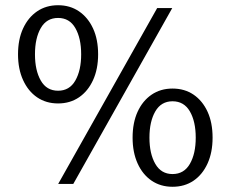

<svg xmlns="http://www.w3.org/2000/svg" viewBox="-20 -704 901 735"><path d="M581.6 -673H639.3L260.6 0H202.8ZM202.3 -308Q156.5 -308 122.1 -331.4Q87.7 -354.9 68.4 -397.3Q49 -439.7 49 -496Q49 -553.3 68.4 -595.2Q87.7 -637.1 122.1 -660.6Q156.5 -684 202.3 -684Q248.1 -684 282.4 -660.6Q316.8 -637.1 336.2 -595.2Q355.6 -553.3 355.6 -496Q355.6 -439.7 336.2 -397.3Q316.8 -354.9 282.4 -331.4Q248.1 -308 202.3 -308ZM202.3 -356.7Q246.2 -356.7 268.4 -395.7Q290.7 -434.6 290.7 -496Q290.7 -557.8 268.4 -596.5Q246.2 -635.3 202.3 -635.3Q158.3 -635.3 136.1 -596.5Q113.9 -557.8 113.9 -496Q113.9 -434.6 136.1 -395.7Q158.3 -356.7 202.3 -356.7ZM640.5 11Q594.7 11 560.3 -12.4Q525.9 -35.9 506.8 -78.3Q487.6 -120.7 487.6 -177Q487.6 -234.3 506.8 -276.2Q525.9 -318.1 560.3 -341.6Q594.7 -365 640.5 -365Q686.7 -365 721.1 -341.6Q755.4 -318.1 774.6 -276.2Q793.8 -234.3 793.8 -177Q793.8 -120.7 774.6 -78.3Q755.4 -35.9 721.1 -12.4Q686.7 11 640.5 11ZM640.5 -37.7Q684.4 -37.7 706.9 -76.7Q729.3 -115.6 729.3 -177Q729.3 -238.8 706.9 -277.5Q684.4 -316.3 640.5 -316.3Q596.9 -316.3 574.5 -277.5Q552.1 -238.8 552.1 -177Q552.1 -115.6 574.5 -76.7Q596.9 -37.7 640.5 -37.7Z"/></svg>

Font: Murecho Thin
Style: Regular
Weight: 100
Designer: Neil Summerour
Foundry: Positype
Version: Version 1.010